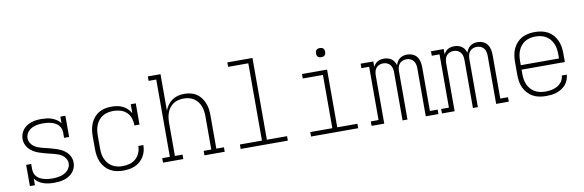

<svg xmlns="http://www.w3.org/2000/svg" viewBox="-51 -1169 4902 1612"><g transform="rotate(-10 2400.0 -363.5)"><path d="M309 8Q286 8 263.5 5.5Q241 3 219 -4.5Q197 -12 177.5 -25Q158 -38 145 -56V0H102V-181H145V-136Q145 -118 151 -101.5Q157 -85 169 -72Q181 -59 197 -51Q213 -43 230 -38.5Q247 -34 264.5 -32Q282 -30 300 -30Q317 -30 334.5 -32Q352 -34 368.5 -38Q385 -42 400.5 -50Q416 -58 428.5 -70Q441 -82 448.5 -98Q456 -114 456 -132Q456 -152 446 -170Q436 -188 420.5 -200Q405 -212 386.5 -219Q368 -226 348.5 -231Q329 -236 310 -240.5Q291 -245 271.5 -250.5Q252 -256 233 -262Q214 -268 196.5 -276.5Q179 -285 163 -297Q147 -309 135 -325Q123 -341 116.5 -360Q110 -379 110 -399Q110 -421 117 -441.5Q124 -462 137.5 -479Q151 -496 169 -507.5Q187 -519 207.5 -526Q228 -533 249 -535.5Q270 -538 292 -538Q314 -538 337 -535.5Q360 -533 381.5 -525.5Q403 -518 422.5 -505Q442 -492 455 -474V-530H498V-349H455V-394Q455 -412 449 -428.5Q443 -445 431 -458Q419 -471 403 -479Q387 -487 370 -491.5Q353 -496 335.5 -498Q318 -500 301 -500Q301 -500 301 -500Q301 -500 300 -500Q283 -500 266.5 -498Q250 -496 234 -491.5Q218 -487 203 -479Q188 -471 176.5 -459Q165 -447 158.5 -431Q152 -415 152 -399Q152 -379 162 -361Q172 -343 187.5 -330.5Q203 -318 221.5 -311Q240 -304 259 -299Q278 -294 297.5 -289.5Q317 -285 336 -279.5Q355 -274 374 -268Q393 -262 411 -253.5Q429 -245 445 -233Q461 -221 473 -205Q485 -189 491.5 -170Q498 -151 498 -131Q498 -109 490.5 -88Q483 -67 469 -50.5Q455 -34 436 -22Q417 -10 396 -3.5Q375 3 353 5.5Q331 8 309 8Z M898 8Q869 8 841 2.5Q813 -3 788.5 -17Q764 -31 745 -52.5Q726 -74 714.5 -100Q703 -126 698.5 -154Q694 -182 694 -210V-320Q694 -348 698 -375.5Q702 -403 713 -429Q724 -455 742 -476.5Q760 -498 784 -512.5Q808 -527 836 -532.5Q864 -538 892 -538Q916 -538 940 -534Q964 -530 986 -519.5Q1008 -509 1025.5 -492Q1043 -475 1055 -454V-530H1098V-349H1055Q1055 -380 1045.5 -409.5Q1036 -439 1014 -460.5Q992 -482 962 -491Q932 -500 901 -500Q878 -500 855 -495Q832 -490 812 -478.5Q792 -467 777 -449Q762 -431 753 -410Q744 -389 740.5 -366Q737 -343 737 -320V-210Q737 -187 740 -164.5Q743 -142 752 -121Q761 -100 775.5 -82Q790 -64 810 -52Q830 -40 852.5 -35Q875 -30 898 -30Q928 -30 958 -38Q988 -46 1010.5 -66Q1033 -86 1045 -114.5Q1057 -143 1057 -174H1100Q1100 -148 1093.5 -123Q1087 -98 1073.5 -76Q1060 -54 1040.5 -37Q1021 -20 997.5 -10Q974 0 948.5 4Q923 8 898 8Z M1237 0V-38H1302V-697H1237V-735H1345V-424Q1354 -449 1370.5 -471.5Q1387 -494 1409.5 -509.5Q1432 -525 1459 -531.5Q1486 -538 1513 -538Q1540 -538 1567 -531.5Q1594 -525 1616.5 -510Q1639 -495 1655 -473Q1671 -451 1681 -426Q1691 -401 1694.5 -374Q1698 -347 1698 -320V-38H1763V0H1590V-38H1655V-320Q1655 -342 1652 -364.5Q1649 -387 1641 -408Q1633 -429 1619 -447Q1605 -465 1586 -477.5Q1567 -490 1544.5 -495Q1522 -500 1500 -500Q1478 -500 1455.5 -495Q1433 -490 1414 -477.5Q1395 -465 1381 -447Q1367 -429 1359 -408Q1351 -387 1348 -364.5Q1345 -342 1345 -320V-38H1410V0Z M1899 0V-38H2087V-697H1915V-735H2129V-38H2301V0Z M2499 0V-38H2687V-492H2515V-530H2729V-38H2901V0ZM2700 -641Q2692 -641 2684.5 -643Q2677 -645 2671 -651Q2665 -657 2663 -664.5Q2661 -672 2661 -680Q2661 -688 2663 -695.5Q2665 -703 2671 -709Q2677 -715 2684.5 -717Q2692 -719 2700 -719Q2708 -719 2715.5 -717Q2723 -715 2729 -709Q2735 -703 2737 -695.5Q2739 -688 2739 -680Q2739 -672 2737 -664.5Q2735 -657 2729 -651Q2723 -645 2715.5 -643Q2708 -641 2700 -641Z M3015 0V-38H3081V-492H3015V-530H3123V-484Q3129 -496 3138.5 -507Q3148 -518 3160 -525Q3172 -532 3186 -535Q3200 -538 3214 -538Q3231 -538 3247.5 -533.5Q3264 -529 3277.5 -519.5Q3291 -510 3300 -495.5Q3309 -481 3314 -465Q3319 -481 3328 -495.5Q3337 -510 3350 -519.5Q3363 -529 3379.5 -533.5Q3396 -538 3412 -538Q3436 -538 3458.5 -528.5Q3481 -519 3495 -500Q3509 -481 3514 -457.5Q3519 -434 3519 -411V-38H3585V0H3477V-411Q3477 -427 3473 -444Q3469 -461 3458.5 -474Q3448 -487 3432 -493.5Q3416 -500 3399 -500Q3382 -500 3366 -493.5Q3350 -487 3339.5 -474Q3329 -461 3325 -444Q3321 -427 3321 -411V0H3279V-411Q3279 -427 3275 -444Q3271 -461 3260.5 -474Q3250 -487 3234 -493.5Q3218 -500 3201 -500Q3184 -500 3168 -493.5Q3152 -487 3141.5 -474Q3131 -461 3127 -444Q3123 -427 3123 -411V0Z M3615 0V-38H3681V-492H3615V-530H3723V-484Q3729 -496 3738.5 -507Q3748 -518 3760 -525Q3772 -532 3786 -535Q3800 -538 3814 -538Q3831 -538 3847.5 -533.5Q3864 -529 3877.5 -519.5Q3891 -510 3900 -495.5Q3909 -481 3914 -465Q3919 -481 3928 -495.5Q3937 -510 3950 -519.5Q3963 -529 3979.5 -533.5Q3996 -538 4012 -538Q4036 -538 4058.5 -528.5Q4081 -519 4095 -500Q4109 -481 4114 -457.5Q4119 -434 4119 -411V-38H4185V0H4077V-411Q4077 -427 4073 -444Q4069 -461 4058.5 -474Q4048 -487 4032 -493.5Q4016 -500 3999 -500Q3982 -500 3966 -493.5Q3950 -487 3939.5 -474Q3929 -461 3925 -444Q3921 -427 3921 -411V0H3879V-411Q3879 -427 3875 -444Q3871 -461 3860.5 -474Q3850 -487 3834 -493.5Q3818 -500 3801 -500Q3784 -500 3768 -493.5Q3752 -487 3741.5 -474Q3731 -461 3727 -444Q3723 -427 3723 -411V0Z M4502 8Q4473 8 4444.5 2.5Q4416 -3 4391 -16.5Q4366 -30 4346.5 -51.5Q4327 -73 4315 -99Q4303 -125 4298.5 -153Q4294 -181 4294 -210V-320Q4294 -348 4298.5 -376.5Q4303 -405 4315 -431Q4327 -457 4346 -478.5Q4365 -500 4390 -513.5Q4415 -527 4443.5 -532.5Q4472 -538 4500 -538Q4528 -538 4556.5 -532.5Q4585 -527 4610 -513.5Q4635 -500 4654 -478.5Q4673 -457 4685 -431Q4697 -405 4701.5 -376.5Q4706 -348 4706 -320V-246H4337V-210Q4337 -187 4340.5 -164Q4344 -141 4353 -120Q4362 -99 4377.5 -81Q4393 -63 4413 -51.5Q4433 -40 4455.5 -35Q4478 -30 4502 -30Q4519 -30 4537 -32Q4555 -34 4572 -39Q4589 -44 4605 -53Q4621 -62 4633.5 -75Q4646 -88 4653 -104.5Q4660 -121 4661 -139H4704Q4702 -116 4693.5 -94Q4685 -72 4670 -54.5Q4655 -37 4635 -24.5Q4615 -12 4593 -4.5Q4571 3 4548 5.5Q4525 8 4502 8ZM4663 -284V-320Q4663 -343 4659.5 -366Q4656 -389 4647 -410Q4638 -431 4623 -449Q4608 -467 4588.5 -478.5Q4569 -490 4546 -495Q4523 -500 4500 -500Q4477 -500 4454 -495Q4431 -490 4411.5 -478.5Q4392 -467 4377 -449Q4362 -431 4353 -410Q4344 -389 4340.5 -366Q4337 -343 4337 -320V-284Z"/></g></svg>

Font: Iosevka Slab XLtEx
Style: Regular
Weight: 200
Width: 7
Monospace: yes
Designer: Belleve Invis
Foundry: Belleve Invis
Version: Version 11.1.0; ttfautohint (v1.8.3)